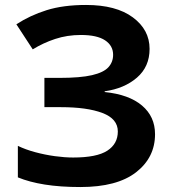

<svg xmlns="http://www.w3.org/2000/svg" viewBox="-20 -744 688 774"><path d="M583 -547Q583 -475 532 -431Q481 -387 402 -376V-373Q500 -363 552.5 -318.5Q605 -274 605 -203Q605 -109 528.5 -49.5Q452 10 304 10Q223 10 160.5 0Q98 -10 52 -29V-156Q83 -141 122 -130.5Q161 -120 201 -114.5Q241 -109 275 -109Q370 -109 412.5 -136.5Q455 -164 455 -214Q455 -265 393 -288.5Q331 -312 226 -312H159V-430H219Q304 -430 351 -441Q398 -452 417 -473Q436 -494 436 -523Q436 -560 403.5 -581.5Q371 -603 306 -603Q251 -603 202.5 -587Q154 -571 112 -545L46 -646Q101 -682 168 -703Q235 -724 327 -724Q448 -724 515.5 -674Q583 -624 583 -547Z"/></svg>

Font: Noto IKEA Simplified Chinese
Style: Bold
Weight: 700
Designer: Monotype Design Team
Foundry: Monotype Imaging Inc.
Version: Version 1.100